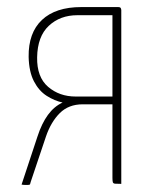

<svg xmlns="http://www.w3.org/2000/svg" viewBox="-20 -520 431 543"><path d="M59 3Q55 3 50.5 3Q46 3 41 2L86 -134Q98 -171 115.5 -195Q133 -219 157 -230Q134 -235 112 -249Q90 -263 76 -290Q62 -317 61 -359Q60 -427 98.5 -463.5Q137 -500 210 -500H314Q321 -500 322 -496Q323 -492 323 -492V0Q311 0 305.5 -0.5Q300 -1 299 -5Q298 -9 298 -17V-225H214Q174 -225 149 -200Q124 -175 110 -134L67 -6Q66 -1 65 1Q64 3 59 3ZM194 -247Q220 -247 246 -247Q272 -247 298 -247V-477Q273 -477 248.5 -477Q224 -477 199 -477Q150 -477 118 -447Q86 -417 85 -358Q84 -302 116 -274.5Q148 -247 194 -247Z"/></svg>

Font: Yanone Kaffeesatz ExtraLight
Style: Regular
Weight: 200
Designer: Yanone (Cyrillic: Daniel Pouzeot, Huerta Tipografica, and Cyreal)
Foundry: Yanone
Version: Version 2.003